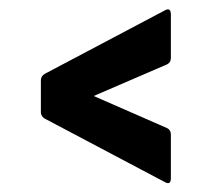

<svg xmlns="http://www.w3.org/2000/svg" viewBox="-20 -507 460 418"><path d="M340 -110 77 -249Q69 -254 69 -263V-332Q69 -341 77 -346L340 -485Q352 -491 352 -475V-381Q352 -371 344 -367L184 -298L344 -228Q352 -224 352 -214V-119Q352 -104 340 -110Z"/></svg>

Font: Sofia Sans Extra Condensed ExtraBold
Style: Regular
Weight: 800
Designer: Botio Nikoltchev, Ani Petrova
Foundry: lettersoup
Version: Version 4.101; ttfautohint (v1.8.4.7-5d5b)